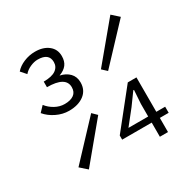

<svg xmlns="http://www.w3.org/2000/svg" viewBox="-150 -785 900 918"><g transform="rotate(-30 300.0 -325.5)"><path d="M162.1 -324.2Q127 -324.2 93.3 -340.6Q59.6 -356.9 38.1 -382.8L65.9 -412.1Q82.5 -390.6 107.7 -376.7Q132.8 -362.8 160.2 -362.8Q192.4 -362.8 210.7 -376Q229 -389.2 229 -416Q229 -475.1 126 -475.1V-505.9Q170.9 -505.9 192.9 -521.2Q214.8 -536.6 214.8 -563Q214.8 -611.8 152.8 -611.8Q133.8 -611.8 112.1 -602.3Q90.3 -592.8 76.2 -576.2L50.8 -605Q68.8 -626 98.6 -638.4Q128.4 -650.9 161.1 -650.9Q206.1 -650.9 234.1 -628.7Q262.2 -606.4 262.2 -568.8Q262.2 -540 248.5 -522Q234.9 -503.9 206.1 -493.2Q238.3 -486.3 257.6 -466.3Q276.9 -446.3 276.9 -415Q276.9 -372.1 245.1 -348.1Q213.4 -324.2 162.1 -324.2ZM418 -396 392.1 -419.9 562 -624 600.1 -589.8ZM475.1 0V-78.1H312V-101.1L472.2 -301.8H520V-111.8H568.8V-78.1H520V0ZM103 -34.2 64.9 -67.9 247.1 -262.2 272 -237.8ZM366.2 -111.8H475.1V-181.2L480 -255.9H476.1L428.2 -189.9Z"/></g></svg>

Font: Office Code Pro Light
Style: Regular
Weight: 300
Designer: Nathan Rutzky & Paul D. Hunt
Foundry: Adobe Systems Incorporated
Version: Version 1.004;PS 001.004;hotconv 1.0.70;makeotf.lib2.5.58329